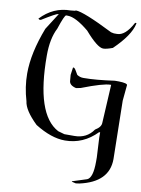

<svg xmlns="http://www.w3.org/2000/svg" viewBox="-139 -1089 1174 1594"><g transform="rotate(10 448.0 -292.0)"><path d="M367.2 -999Q431.6 -999 686.5 -871.1L710.9 -866.2H737.3Q806.6 -866.2 867.2 -979.5L871.1 -983.4H879.9V-975.6Q858.4 -876 723.6 -746.1Q671.9 -726.6 644.5 -726.6Q595.7 -726.6 488.3 -850.6Q375 -944.3 307.6 -944.3H294.9Q281.2 -944.3 241.2 -823.2Q194.3 -732.4 194.3 -589.8Q194.3 -92.8 396.5 13.7L451.2 29.3H535.2Q639.6 29.3 695.3 -52.7Q745.1 -82 745.1 -119.1L762.7 -441.4H757.8Q697.3 -441.4 518.6 -372.1L480.5 -364.3Q420.9 -377.9 420.9 -418.9L417 -464.8L425.8 -528.3H433.6Q443.4 -526.4 471.7 -473.6Q497.1 -458 522.5 -458H531.2Q628.9 -458 787.1 -480.5H821.3Q892.6 -478.5 892.6 -461.9L879.9 -329.1L888.7 162.1Q888.7 357.4 644.5 411.1L615.2 415L581.1 407.2V403.3L703.1 364.3Q750 344.7 750 209V172.9L741.2 5.9V-37.1H732.4Q618.2 80.1 463.9 80.1Q348.6 80.1 210.9 -5.9Q102.5 -110.4 93.8 -185.5Q59.6 -299.8 59.6 -414.1Q59.6 -587.9 143.6 -804.7L232.4 -944.3H228.5Q211.9 -944.3 93.8 -871.1H81.1L72.3 -877.9Q178.7 -991.2 324.2 -991.2Q367.2 -994.1 367.2 -999Z"/></g></svg>

Font: EG Dragon Caps 
Style: Regular
Weight: 400
Designer: Bill Roach / W.K. Roach
Version: Version 1.00 April 18, 2012, initial release